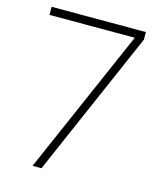

<svg xmlns="http://www.w3.org/2000/svg" viewBox="-109 -796 712 872"><g transform="rotate(15 246.5 -360.0)"><path d="M128 0H170L468 -684V-720H25V-682H426Z"/></g></svg>

Font: Aspekta 150
Style: Regular
Weight: 150
Designer: Ivo Dolenc
Version: Version 2.000